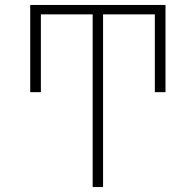

<svg xmlns="http://www.w3.org/2000/svg" viewBox="-20 -540 790 775"><path d="M354 215V-482H145V-168H102V-520H648V-168H605V-482H396V215Z"/></svg>

Font: Iosevka Etoile Extralight
Style: Regular
Weight: 200
Designer: Belleve Invis
Foundry: Belleve Invis
Version: Version 22.1.2; ttfautohint (v1.8.4)